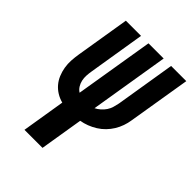

<svg xmlns="http://www.w3.org/2000/svg" viewBox="-211 -842 948 948"><g transform="rotate(45 263.0 -367.5)"><path d="M131 0 168 -227Q145 -233 125.5 -245Q106 -257 91.5 -274Q77 -291 68 -312.5Q59 -334 55 -357.5Q51 -381 52.5 -405.5Q54 -430 58 -454L104 -735H210L162 -440Q159 -423 158 -406Q157 -389 160.5 -373Q164 -357 172.5 -343.5Q181 -330 194 -322L262 -735H368L300 -320Q314 -327 326.5 -338Q339 -349 348 -362.5Q357 -376 361.5 -391.5Q366 -407 369 -422L420 -735H526L472 -407Q469 -386 461.5 -364.5Q454 -343 442 -323.5Q430 -304 414 -287.5Q398 -271 378 -258.5Q358 -246 337 -238Q316 -230 294 -226L257 0Z"/></g></svg>

Font: Iosevka Term Curly XBd Obl
Style: Regular
Weight: 800
Italic angle: -9°
Designer: Belleve Invis
Foundry: Belleve Invis
Version: Version 32.3.0